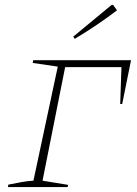

<svg xmlns="http://www.w3.org/2000/svg" viewBox="-20 -761 559 781"><path d="M513 -516 477 -338H469L474 -488H245L153 -26L257 -9L255 0H12L14 -10Q44 -16 69 -20.5Q94 -25 116 -26L215 -490L113 -505L115 -516ZM284 -603 278 -612 434 -741H440L456 -719Q415 -688 373 -659.5Q331 -631 284 -603Z"/></svg>

Font: Piazzolla SC Thin
Style: Italic
Weight: 100
Italic angle: -11.3°
Designer: Juan Pablo del Peral
Foundry: Huerta Tipografica
Version: Version 1.330